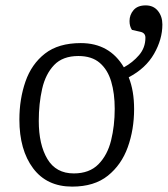

<svg xmlns="http://www.w3.org/2000/svg" viewBox="-20 -679 623 713"><path d="M248 14Q154 14 103 -54Q52 -122 52 -235Q52 -311 74.5 -376Q97 -441 147 -480Q197 -519 280 -519Q387 -519 440 -429Q473 -447 496.5 -474.5Q520 -502 520 -539Q520 -557 501 -561L470 -568Q461 -581 461 -601Q461 -624 476 -641.5Q491 -659 521 -659Q550 -659 566.5 -638.5Q583 -618 583 -588Q583 -533 552 -479Q521 -425 458 -392Q478 -342 478 -274Q478 -198 454.5 -132.5Q431 -67 380.5 -26.5Q330 14 248 14ZM254 -35Q312 -35 345.5 -69Q379 -103 392.5 -157.5Q406 -212 406 -275Q406 -332 393 -376Q380 -420 350.5 -445.5Q321 -471 271 -471Q213 -471 181 -437.5Q149 -404 136.5 -349Q124 -294 124 -230Q124 -142 156 -88.5Q188 -35 254 -35Z"/></svg>

Font: Literata 12pt Light
Style: Italic
Weight: 300
Italic angle: -2°
Designer: Latin by Veronika Burian and Jose Scaglione. Greek by Irene Vlachou. Cyrillic by Vera Evstafieva
Foundry: TypeTogether
Version: Version 3.002